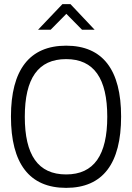

<svg xmlns="http://www.w3.org/2000/svg" viewBox="-20 -900 640 929"><path d="M300 9C122 9 33 -109 33 -336C33 -561 122 -679 300 -679C478 -679 566 -561 566 -336C566 -109 478 9 300 9ZM100 -335C100 -150 164 -56 300 -56C435 -56 499 -150 499 -335C499 -520 435 -614 300 -614C164 -614 100 -520 100 -335ZM164 -756H225L301 -833L377 -756H438L321 -880H282Z"/></svg>

Font: LT Wave Mono Light
Style: Regular
Weight: 300
Designer: Daniel Lyons
Version: Version 2.5 (Glyphs App)